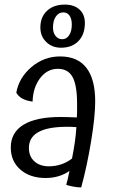

<svg xmlns="http://www.w3.org/2000/svg" viewBox="-20 -783 492 837"><path d="M395 -341Q395 -275 377 -166Q359 -57 334 34Q319 34 302 31Q285 28 269 23Q270 19 271 13.5Q272 8 275 -1Q278 -17 280 -24.5Q282 -32 283 -38Q262 -23 235.5 -15Q209 -7 179 -7Q111 -7 69 -43.5Q27 -80 27 -140Q27 -205 82 -239Q137 -273 244 -273Q260 -273 275 -272.5Q290 -272 315 -271Q316 -281 316 -293Q316 -305 316 -331Q316 -411 296.5 -447Q277 -483 232 -483Q186 -483 155 -442.5Q124 -402 122 -340Q94 -344 77 -353.5Q60 -363 51 -379Q63 -445 117.5 -491Q172 -537 242 -537Q318 -537 356.5 -487.5Q395 -438 395 -341ZM106 -138Q106 -101 130 -79.5Q154 -58 193 -58Q221 -58 246.5 -66.5Q272 -75 294 -92Q302 -133 306.5 -165Q311 -197 313 -229Q210 -235 158 -212.5Q106 -190 106 -138ZM156 -663Q156 -709 185 -736Q214 -763 263 -763Q303 -763 326.5 -741.5Q350 -720 350 -683Q350 -633 322 -604Q294 -575 246 -575Q207 -575 181.5 -600Q156 -625 156 -663ZM293 -676Q293 -701 283 -715Q273 -729 256 -729Q236 -729 223.5 -711Q211 -693 211 -663Q211 -640 222.5 -626Q234 -612 251 -612Q270 -612 281.5 -629.5Q293 -647 293 -676Z"/></svg>

Font: Atma
Style: Regular
Weight: 400
Designer: Gregori Vincens, Jeremie Hornus, Riccardo Olocco, Yoann Minet.
Foundry: black foundry
Version: Version 1.102;PS 1.100;hotconv 1.0.86;makeotf.lib2.5.63406